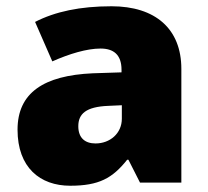

<svg xmlns="http://www.w3.org/2000/svg" viewBox="-20 -583 663 613"><path d="M336 -563C236 -563 156 -546 92 -513L147 -387C201 -411 257 -428 301 -428C342 -428 368 -409 368 -360V-352L276 -349C120 -342 36 -287 36 -169C36 -48 108 10 204 10C296 10 339 -14 386 -73H390L427 0H559V-363C559 -491 476 -563 336 -563ZM325 -245 369 -247V-204C369 -157 331 -125 285 -125C252 -125 230 -142 230 -180C230 -220 255 -242 325 -245Z"/></svg>

Font: Noto Sans Bengali Black
Style: Regular
Weight: 900
Designer: Jelle Bosma - Monotype Design Team
Foundry: Monotype Imaging Inc.
Version: Version 2.003